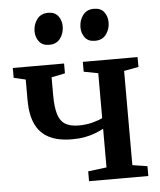

<svg xmlns="http://www.w3.org/2000/svg" viewBox="-54 -826 728 873"><g transform="rotate(-5 309.5 -389.5)"><path d="M317 0V-45L401.5 -55.5V-232Q385 -223 363.8 -214.8Q342.5 -206.5 316.2 -201.5Q290 -196.5 257.5 -196.5Q193.5 -196.5 152 -217.8Q110.5 -239 90.5 -282.2Q70.5 -325.5 70.5 -391V-485.5L16.5 -498V-543H250.5V-498L188.5 -485.5V-404.5Q188.5 -350 198.2 -317.5Q208 -285 230.8 -270.8Q253.5 -256.5 293.5 -256.5Q326.5 -256.5 355.8 -264.2Q385 -272 401.5 -280.5V-485.5L336 -498V-543H586V-498L519.5 -485.5V-55.5L587.5 -45V0ZM190 -633.5Q160.5 -633.5 145 -653.2Q129.5 -673 129.5 -700.5Q129.5 -731.5 147.2 -755.2Q165 -779 198 -779H199Q228.5 -779 243.8 -759.2Q259 -739.5 259 -712Q259 -681 241.8 -657.2Q224.5 -633.5 191 -633.5ZM399 -633.5Q369.5 -633.5 354.2 -653.2Q339 -673 339 -700.5Q339 -731.5 356.5 -755.2Q374 -779 407 -779H408Q438 -779 453.2 -759.2Q468.5 -739.5 468.5 -712Q468.5 -681 451 -657.2Q433.5 -633.5 400 -633.5Z"/></g></svg>

Font: Merriweather 48pt SemiBold
Style: Regular
Weight: 600
Version: Version 2.100